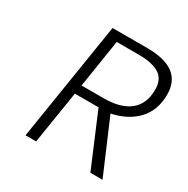

<svg xmlns="http://www.w3.org/2000/svg" viewBox="-152 -795 909 929"><g transform="rotate(30 303.0 -330.0)"><path d="M110.8 0 215.8 -660.2H410.2Q606 -660.2 606 -513.2Q606 -425.3 554.2 -370.1Q502.4 -314.9 414.1 -296.9L541 0H473.1L349.1 -293.9H216.8L169.9 0ZM225.1 -344.2H348.1Q443.4 -344.2 493.7 -384.8Q543.9 -425.3 543.9 -504.9Q543.9 -562 505.6 -586.9Q467.3 -611.8 390.1 -611.8H267.1Z"/></g></svg>

Font: Office Code Pro D Light Italic
Style: Regular
Weight: 300
Italic angle: -9°
Designer: Nathan Rutzky & Paul D. Hunt
Foundry: Adobe Systems Incorporated
Version: Version 1.004;PS 001.004;hotconv 1.0.70;makeotf.lib2.5.58329